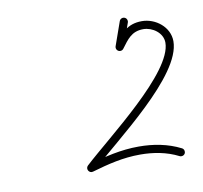

<svg xmlns="http://www.w3.org/2000/svg" viewBox="-50 -637 474 448"><g transform="rotate(-10 187.0 -413.0)"><path d="M259.2 -577.7C259.2 -577.7 259.2 -577.7 259.2 -577.7C252.6 -559 246 -540.3 239.4 -521.6C237.7 -516.7 240.3 -511.2 245.2 -509.5C250.2 -507.7 255.6 -510.3 257.4 -515.3C257.4 -515.3 257.4 -515.3 257.4 -515.3C264 -534 270.6 -552.7 277.2 -571.4C278.9 -576.3 276.3 -581.8 271.4 -583.5C266.4 -585.3 261 -582.7 259.2 -577.7ZM242.7 -510.9C246.9 -507.7 252.8 -508.5 256 -512.7C270.9 -532.4 281.6 -549.7 309.7 -549.7C331.5 -549.7 355.3 -533.1 355.3 -509.9C355.3 -438.7 188 -315 127.5 -258.7C124 -255.3 123.9 -250.6 125.9 -247.1C127.9 -243.6 132 -241.2 136.6 -242.6C175.4 -253.8 210.8 -262.8 251.9 -262.8C282.9 -262.8 314.2 -257.4 342 -243.2C346.6 -240.9 352.4 -242.7 354.8 -247.4C357.1 -252.1 355.3 -257.8 350.6 -260.2C320.2 -275.7 285.9 -281.8 251.9 -281.8C209 -281.8 171.9 -272.5 131.4 -260.8C126.7 -259.5 127.2 -253.8 129.7 -249.3C132.3 -244.8 136.9 -241.4 140.5 -244.7C206.5 -306.2 374.3 -427.5 374.3 -509.9C374.3 -543.7 342 -568.7 309.7 -568.7C274.8 -568.7 259.6 -549.1 240.8 -524.2C237.7 -520 238.5 -514 242.7 -510.9Z"/></g></svg>

Font: FRB American Cursive Extralight
Style: Italic
Weight: 200
Italic angle: -25°
Version: Version 2.0;Modular Font Editor K font №1